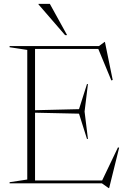

<svg xmlns="http://www.w3.org/2000/svg" viewBox="-20 -955 664 1000"><path d="M30 0V-6L122 -20V-695L30 -709V-715H495.5L524.5 -736.5H526.5L567 -538.5L560 -536L492 -700H162.5V-381L391.5 -386.5L433 -517H438L420.5 -374L438 -231.5H433L391.5 -363L162.5 -368V-15H512L594.5 -187.5L600.5 -185.5L548.5 24.5H545.5L511 0ZM329.5 -772H319L180.5 -932V-935H239.5Z"/></svg>

Font: Newsreader Display ExtraLight
Style: Regular
Weight: 275
Designer: Hugues Gentile
Foundry: Production Type
Version: Version 1.001